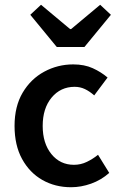

<svg xmlns="http://www.w3.org/2000/svg" viewBox="-20 -773 502 805"><path d="M278 12Q211 12 157.5 -18.5Q104 -49 72.5 -106.5Q41 -164 41 -245Q41 -327 75 -384.5Q109 -442 165.5 -472.5Q222 -503 287 -503Q334 -503 369 -487Q404 -471 431 -448L375 -373Q356 -390 336 -399.5Q316 -409 293 -409Q234 -409 196.5 -364Q159 -319 159 -245Q159 -172 195.5 -127Q232 -82 290 -82Q319 -82 344.5 -94.5Q370 -107 391 -124L438 -48Q404 -18 362 -3Q320 12 278 12ZM218 -576 107 -711 152 -753 274 -651H278L400 -753L445 -711L334 -576Z"/></svg>

Font: Source Sans Pro SemiBold
Style: Regular
Weight: 600
Designer: Paul D. Hunt
Foundry: Adobe Systems Incorporated
Version: Version 2.045;hotconv 1.0.109;makeotfexe 2.5.65596